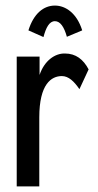

<svg xmlns="http://www.w3.org/2000/svg" viewBox="-20 -668 353 689"><path d="M136 -535C145 -569 157 -592 177 -592C196 -592 210 -572 220 -536L275 -559C256 -620 216 -648 177 -648C137 -648 101 -620 82 -559ZM40 1H121V-247C121 -366 164 -395 202 -395C226 -395 246 -376 265 -348L298 -419C279 -455 252 -476 213 -476C177 -477 139 -450 122 -399V-465H40Z"/></svg>

Font: Inconsolata ExtraCondensed
Style: Bold
Weight: 700
Width: 2
Monospace: yes
Designer: Raph Levien, Cyreal, Brenton Simpson
Foundry: Raph Levien, Cyreal, Google
Version: Version 3.100